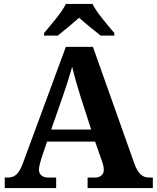

<svg xmlns="http://www.w3.org/2000/svg" viewBox="-20 -951 793 971"><path d="M203 -784V-771H272C300 -793 350 -834 380 -861C410 -834 461 -793 489 -771H558V-784C527 -822 469 -886 448 -931H313C292 -886 234 -822 203 -784ZM4 0H264V-53H222C199 -53 177 -66 177 -92C177 -108 184 -133 189 -149L218 -235H461L496 -135C500 -124 505 -108 505 -92C505 -64 482 -53 462 -53H423V0H753V-53H735C703 -53 679 -69 659 -125L450 -714H313L96 -126C74 -66 52 -53 16 -53H4ZM239 -296 298 -465C314 -511 333 -570 345 -613C356 -566 374 -505 388 -460L441 -296Z"/></svg>

Font: Noto Serif Test
Style: Bold
Weight: 700
Version: Version 1.000